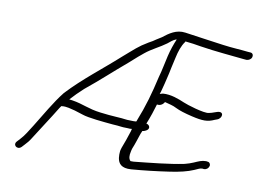

<svg xmlns="http://www.w3.org/2000/svg" viewBox="-72 -747 1171 865"><g transform="rotate(10 513.5 -315.0)"><path d="M48 -25C30 -7 55 14 73 -4L85 -17C94 -26 103 -37 111 -50C142 -100 178 -153 210 -206L217 -216H218C242 -219 261 -211 280 -207L318 -195C346 -185 416 -179 458 -175C498 -173 495 -170 527 -170C536 -169 543 -169 548 -170L545 -158C540 -142 535 -128 531 -116L521 -89C518 -82 516 -75 514 -68C512 -61 513 -54 512 -47L513 -31C517 -6 531 13 576 10C637 5 688 -1 750 -10C792 -16 830 -25 857 -37C874 -44 880 -49 892 -49L899 -48C910 -48 919 -55 922 -66C924 -75 918 -84 909 -84L903 -85C882 -85 869 -78 848 -69C837 -64 824 -60 809 -56C741 -42 657 -34 581 -26H567C557 -35 557 -52 561 -68C562 -73 563 -79 565 -84C574 -105 581 -129 590 -155L596 -169C601 -169 606 -171 612 -174C631 -184 624 -202 608 -205C620 -234 634 -276 640 -298C657 -295 668 -305 674 -315C695 -309 710 -307 729 -297C745 -289 770 -281 804 -273C855 -261 878 -261 908 -275L919 -279C942 -287 946 -322 913 -312L901 -308C894 -305 886 -303 877 -301C856 -295 773 -321 758 -328C732 -339 695 -354 658 -351C654 -350 648 -348 644 -347C647 -354 649 -362 651 -370C656 -388 660 -405 664 -422C668 -439 672 -455 675 -472L686 -521C692 -549 701 -577 716 -597L717 -600C739 -598 767 -594 789 -590C858 -579 935 -573 990 -567L1002 -566C1012 -566 1024 -573 1026 -583C1029 -594 1023 -602 1013 -602L1000 -603C967 -607 930 -608 887 -614C827 -622 767 -631 710 -639C668 -645 637 -622 609 -600L585 -585C578 -580 568 -573 554 -566C510 -540 497 -525 449 -484C367 -410 291 -354 218 -276C178 -226 143 -162 109 -108C91 -80 79 -58 60 -38ZM247 -252C265 -272 283 -290 305 -310C374 -366 413 -404 483 -463C511 -488 531 -506 543 -515C572 -539 610 -556 638 -577C645 -583 663 -598 673 -601C674 -601 676 -601 677 -602C667 -579 657 -551 650 -521L639 -471C636 -454 631 -438 627 -422C609 -343 593 -285 562 -207C561 -206 558 -206 557 -206C553 -205 546 -206 537 -206C508 -206 511 -209 471 -211C448 -212 422 -215 396 -218C338 -225 313 -242 262 -250Z"/></g></svg>

Font: Stray Cat
Style: ExtObl
Weight: 400
Version: Version 1.0